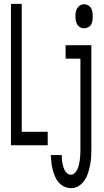

<svg xmlns="http://www.w3.org/2000/svg" viewBox="-20 -755 540 998"><path d="M37 0V-735H93V-70H228V0ZM417 -608Q406 -608 396.5 -613Q387 -618 381.5 -627.5Q376 -637 374 -648Q372 -659 372 -670Q372 -681 374 -692Q376 -703 381.5 -712.5Q387 -722 396.5 -727.5Q406 -733 417 -733Q428 -733 438 -727.5Q448 -722 453.5 -712.5Q459 -703 460.5 -692Q462 -681 462 -670Q462 -659 460.5 -648Q459 -637 453.5 -627.5Q448 -618 438 -613Q428 -608 417 -608ZM349 223Q330 223 313 214.5Q296 206 284 192Q272 178 265 160.5Q258 143 253.5 125Q249 107 247 88.5Q245 70 244 51H301Q301 62 301.5 72Q302 82 304 92Q306 102 309 112Q312 122 317 131Q322 140 330 146.5Q338 153 349 153Q361 153 370 143Q379 133 384 121Q389 109 391.5 96.5Q394 84 395.5 71Q397 58 397.5 45.5Q398 33 398 20V-450H321V-520H455V20Q455 41 453.5 62.5Q452 84 448 104.5Q444 125 437.5 145Q431 165 419 183Q407 201 388.5 212Q370 223 349 223Z"/></svg>

Font: Iosevka Algr
Style: Regular
Weight: 400
Monospace: yes
Designer: Belleve Invis
Foundry: Belleve Invis
Version: Version 26.0.2; ttfautohint (v1.8.3)